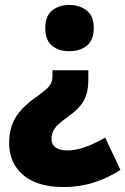

<svg xmlns="http://www.w3.org/2000/svg" viewBox="-20 -634 507 776"><path d="M337 -308Q337 -262 319.5 -229Q302 -196 256 -163Q213 -133 200.5 -114Q188 -95 188 -71Q188 -50 205 -38Q222 -26 252 -26Q316 -26 405 -78L467 53Q415 86 358 104Q301 122 237 122Q131 122 74 73.5Q17 25 17 -56Q17 -116 42.5 -158.5Q68 -201 124 -240Q166 -270 179 -286Q192 -302 192 -325V-350H337ZM359 -521Q359 -472 331 -449.5Q303 -427 260 -427Q217 -427 190 -449.5Q163 -472 163 -521Q163 -569 190.5 -591.5Q218 -614 260 -614Q302 -614 330.5 -591.5Q359 -569 359 -521Z"/></svg>

Font: Noto Sans Tamil UI SemiCondensed Black
Style: Regular
Weight: 900
Width: 4
Designer: Jelle Bosma - Monotype Design Team
Foundry: Monotype Imaging Inc.
Version: Version 2.004; ttfautohint (v1.8.4.7-5d5b)